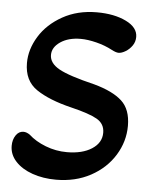

<svg xmlns="http://www.w3.org/2000/svg" viewBox="-49 -689 593 744"><g transform="rotate(5 247.0 -317.0)"><path d="M14 -103Q14 -127 25.5 -144Q37 -161 55 -161Q67 -161 80 -152Q106 -128 146 -112.5Q186 -97 229 -97Q289 -97 326 -121Q363 -145 363 -184Q363 -219 332.5 -236.5Q302 -254 231 -271Q144 -292 94.5 -325.5Q45 -359 45 -428Q45 -481 76 -531.5Q107 -582 165 -614.5Q223 -647 298 -647Q366 -647 412 -624.5Q458 -602 458 -565Q458 -546 447.5 -531Q437 -516 422 -507Q407 -498 395 -498Q385 -498 368 -507Q340 -522 306 -530.5Q272 -539 245 -539Q197 -539 166 -518Q135 -497 135 -467Q135 -435 173.5 -413.5Q212 -392 312 -368Q385 -348 420.5 -315.5Q456 -283 456 -219Q456 -158 423 -104.5Q390 -51 331 -19Q272 13 196 13Q146 13 104.5 -1.5Q63 -16 38.5 -42.5Q14 -69 14 -103Z"/></g></svg>

Font: AkayaTelivigala
Style: Regular
Weight: 400
Designer: Vaishnavi Murthy Yerkadithaya ( vaishnavimurthy@gmail.com ), Juan Luis Blanco Aristondo ( juan@blancoletters.com )
Version: Version 1.000